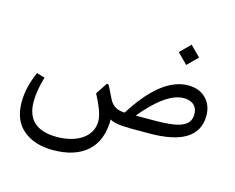

<svg xmlns="http://www.w3.org/2000/svg" viewBox="-117 -795 1505 1232"><g transform="rotate(15 635.5 -179.0)"><path d="M1011.2 -620.6 943.8 -553.2 1011.2 -485.8 1078.6 -553.2ZM709 -88.4Q674.8 -88.4 648.7 -102.5Q622.6 -116.7 606.9 -147L571.8 -217.8Q564.9 -231.4 559.8 -236.6Q554.7 -241.7 546.9 -231.9L500 -160.2Q520 -122.1 533.4 -91.1Q546.9 -60.1 553.5 -35.4Q560.1 -10.7 560.1 8.3Q560.1 50.3 541 81.8Q522 113.3 489.5 134Q457 154.8 415.5 165Q374 175.3 329.1 175.3Q227.5 175.3 177 129.9Q126.5 84.5 126.5 -6.3Q126.5 -80.6 154.3 -171.9L100.6 -188Q76.7 -135.3 64.7 -84Q52.7 -32.7 52.7 17.1Q52.7 137.7 127.2 200.4Q201.7 263.2 325.2 263.2Q472.2 263.2 553 190.2Q633.8 117.2 633.8 -23.4Q664.1 0 774.4 0H894.5Q976.1 0 1037.1 -12.7Q1098.1 -25.4 1138.9 -51Q1179.7 -76.7 1200.2 -115Q1220.7 -153.3 1220.7 -204.6Q1220.7 -273.9 1177 -318.4Q1133.3 -362.8 1059.1 -362.8Q1014.6 -362.8 970.7 -345.7Q926.8 -328.6 882.8 -294.2Q838.9 -259.8 795.4 -208.5Q752 -157.2 709 -88.4ZM1143.6 -195.3Q1143.6 -148.9 1113 -126Q1082.5 -103 1027.6 -95.7Q972.7 -88.4 899.9 -88.4H782.2Q859.9 -182.6 927.5 -229.5Q995.1 -276.4 1052.7 -276.4Q1080.6 -276.4 1100.8 -266.8Q1121.1 -257.3 1132.3 -239.3Q1143.6 -221.2 1143.6 -195.3Z"/></g></svg>

Font: Literata
Style: Regular
Weight: 400
Designer: Latin by Veronika Burian and Jose Scaglione. Greek by Irene Vlachou. Cyrillic by Vera Evstafieva.
Foundry: TypeTogether
Version: Version 3.002